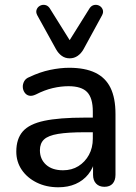

<svg xmlns="http://www.w3.org/2000/svg" viewBox="-20 -784 577 813"><path d="M227 9Q176 9 135.5 -11Q95 -31 72 -65Q49 -99 49 -142Q49 -196 76.5 -227.5Q104 -259 167.5 -272.5Q231 -286 339 -286H386V-224H340Q268 -224 226 -217Q184 -210 166.5 -193.5Q149 -177 149 -148Q149 -110 175 -86.5Q201 -63 247 -63Q284 -63 312 -80.5Q340 -98 356.5 -128Q373 -158 373 -197V-312Q373 -369 349 -394Q325 -419 270 -419Q238 -419 203.5 -411Q169 -403 132 -384Q115 -376 103 -379Q91 -382 84 -392.5Q77 -403 76.5 -415.5Q76 -428 82.5 -440Q89 -452 105 -458Q149 -479 192 -488Q235 -497 273 -497Q340 -497 383.5 -476Q427 -455 448 -412Q469 -369 469 -301V-44Q469 -20 457 -6.5Q445 7 422 7Q400 7 387 -6.5Q374 -20 374 -44V-109H383Q375 -72 353.5 -45.5Q332 -19 300 -5Q268 9 227 9ZM275 -537Q256 -537 241.5 -547.5Q227 -558 217 -576L138 -719Q131 -732 135 -743Q139 -754 149 -759.5Q159 -765 170.5 -763Q182 -761 190 -750L275 -614L360 -750Q368 -761 379.5 -763Q391 -765 401 -759.5Q411 -754 415 -743Q419 -732 412 -719L334 -576Q324 -558 309 -547.5Q294 -537 275 -537Z"/></svg>

Font: Nunito ExtraLight SemiBold
Style: Regular
Weight: 600
Version: Version 3.602